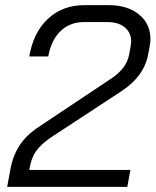

<svg xmlns="http://www.w3.org/2000/svg" viewBox="-20 -728 606 748"><path d="M20 -66Q29 -118 55 -159.5Q81 -201 133 -235L415 -423Q473 -462 483 -515L489 -547Q491 -561 491 -566Q491 -601 466 -621.5Q441 -642 399 -642H307Q252 -642 215.5 -606.5Q179 -571 168 -508H94Q110 -602 167 -655Q224 -708 309 -708H403Q476 -708 521 -672Q566 -636 566 -576Q566 -562 563 -547L557 -515Q541 -430 452 -372L179 -193Q139 -166 120 -138.5Q101 -111 94 -66H488L476 0H8Z"/></svg>

Font: Bai Jamjuree
Style: Italic
Weight: 400
Italic angle: -10°
Version: Version 1.000; ttfautohint (v1.6)